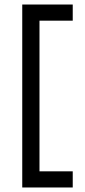

<svg xmlns="http://www.w3.org/2000/svg" viewBox="-20 -734 378 850"><path d="M78.5 96V-714H154.8V96ZM116 96V24.5H302V96ZM116 -642.5V-714H302V-642.5Z"/></svg>

Font: Marine Company Thin
Style: Regular
Weight: 100
Designer: Rodrigo Fuenzalida
Foundry: fragTYPE
Version: Version 1.000